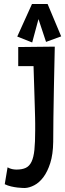

<svg xmlns="http://www.w3.org/2000/svg" viewBox="-20 -940 328 967"><path d="M255.9 -705.1Q252.9 -586.9 251.5 -497.8Q250 -408.7 249 -347.7Q248 -276.4 248 -225.1Q247.1 -162.6 233.2 -118.9Q219.2 -75.2 198.5 -47.6Q177.7 -20 152.8 -7.1Q127.9 5.9 106 6.8Q103.5 6.8 93.3 6.6Q83 6.3 68.1 4.6Q53.2 2.9 36.1 -1Q19 -4.9 3.9 -12.2L18.1 -97.2Q29.3 -90.8 40.8 -88.4Q52.2 -85.9 63 -85.9Q91.3 -85.9 109.6 -94.5Q127.9 -103 138.7 -125.2Q149.4 -147.5 153.3 -185.5Q157.2 -223.6 157.2 -283.2Q157.2 -293 157.2 -300.5Q157.2 -308.1 157.2 -319.3Q157.2 -330.6 156.7 -349.4Q156.2 -368.2 155.3 -400.9Q154.3 -433.6 152.8 -483.4Q151.4 -533.2 148.9 -606.9H71.8V-703.1ZM288.1 -756.8 211.9 -729 173.8 -843.8 142.1 -726.1 66.9 -755.9 141.1 -919.9H219.7Z"/></svg>

Font: Mouse Memoirs
Style: Regular
Weight: 400
Version: Version 1.000